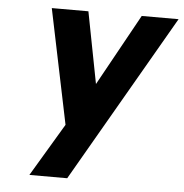

<svg xmlns="http://www.w3.org/2000/svg" viewBox="-51 -490 755 789"><g transform="rotate(5 327.0 -95.5)"><path d="M229 32 131 -441H282L339 -146L502 -441H654L255 250H99Z"/></g></svg>

Font: Teachers[wght] Italic
Style: Regular
Weight: 400
Designer: Alfredo Marco Pradil & Chank Diesel
Version: Version 1.000;Glyphs 3.1.2 (3151)